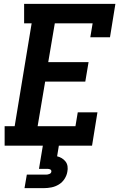

<svg xmlns="http://www.w3.org/2000/svg" viewBox="-20 -755 640 995"><path d="M4 0V-101H56L144 -634H105V-735H578L550 -562H448L460 -634H264L230 -433H439L422 -332H214L175 -101H371L383 -173H485L457 0ZM107 220 119 150H219Q227 150 236 146.5Q245 143 246 135Q246 135 246 135Q246 135 246 135Q247 131 245 127.5Q243 124 239.5 122.5Q236 121 232 120.5Q228 120 224 120H182L202 0H285L276 55Q289 58 300.5 65Q312 72 320 82.5Q328 93 330 107Q332 121 329 135Q326 154 314.5 172Q303 190 285 201Q267 212 247 216Q227 220 207 220Z"/></svg>

Font: Iosevka Curly Slab Extended
Style: Bold Italic
Weight: 700
Width: 7
Italic angle: -9°
Monospace: yes
Designer: Belleve Invis
Foundry: Belleve Invis
Version: Version 11.0.0; ttfautohint (v1.8.3)